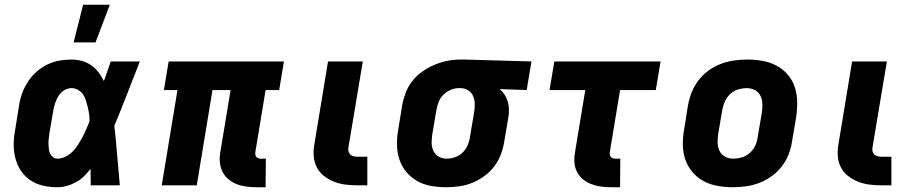

<svg xmlns="http://www.w3.org/2000/svg" viewBox="-20 -778 3840 806"><path d="M221 8Q190 8 161 1.5Q132 -5 108 -21Q84 -37 68 -61Q52 -85 44.5 -114Q37 -143 37.5 -173.5Q38 -204 44 -235L60 -335Q64 -361 73 -386Q82 -411 97 -434.5Q112 -458 133 -476.5Q154 -495 178.5 -507Q203 -519 229 -523.5Q255 -528 280 -528Q303 -528 324.5 -522Q346 -516 363.5 -503.5Q381 -491 394 -474Q407 -457 416 -438Q424 -458 430.5 -478.5Q437 -499 445 -520H567Q540 -452 514 -384.5Q488 -317 460 -250Q467 -188 472 -125Q477 -62 483 0H361Q361 -17 360.5 -34Q360 -51 360 -69Q347 -52 332 -37.5Q317 -23 298.5 -13Q280 -3 260.5 2.5Q241 8 221 8ZM222 -112Q239 -112 255.5 -120.5Q272 -129 285.5 -142.5Q299 -156 308.5 -171.5Q318 -187 326.5 -203Q335 -219 342 -235.5Q349 -252 356 -269Q356 -284 354 -298.5Q352 -313 348.5 -327.5Q345 -342 341 -355.5Q337 -369 329 -381Q321 -393 308 -400.5Q295 -408 280 -408Q264 -408 249.5 -399Q235 -390 226 -376Q217 -362 212 -346.5Q207 -331 204 -316L187 -216Q186 -205 184.5 -194.5Q183 -184 183.5 -173.5Q184 -163 185 -152.5Q186 -142 190.5 -133Q195 -124 203 -118Q211 -112 222 -112ZM289 -600 329 -758H441L381 -600Z M1095 8H1055Q1034 8 1012.5 5Q991 2 972.5 -5.5Q954 -13 938.5 -26Q923 -39 914 -57Q905 -75 903 -96.5Q901 -118 905 -140L948 -400H872L806 0H659L725 -400H668L688 -520H1172L1152 -400H1095L1052 -140Q1051 -134 1052 -128.5Q1053 -123 1056.5 -119Q1060 -115 1065 -113.5Q1070 -112 1075 -112H1096Z M1522 0H1482Q1456 0 1431 -3Q1406 -6 1383 -15Q1360 -24 1340.5 -39Q1321 -54 1310 -75.5Q1299 -97 1297 -122.5Q1295 -148 1300 -174L1357 -520H1503L1442 -155Q1441 -147 1444 -139.5Q1447 -132 1452.5 -127.5Q1458 -123 1466.5 -121.5Q1475 -120 1483 -120H1522Z M1854 8Q1821 8 1789.5 2.5Q1758 -3 1731.5 -18Q1705 -33 1685.5 -56.5Q1666 -80 1656.5 -109Q1647 -138 1646.5 -170.5Q1646 -203 1652 -235L1668 -335Q1673 -362 1683 -388.5Q1693 -415 1711 -438Q1729 -461 1753.5 -478Q1778 -495 1804 -506Q1830 -517 1857.5 -522.5Q1885 -528 1912 -528H1931L2211 -520L2191 -400L2078 -404Q2090 -393 2098.5 -380Q2107 -367 2111.5 -351.5Q2116 -336 2116.5 -319Q2117 -302 2114 -285L2097 -185Q2093 -158 2083 -131Q2073 -104 2055.5 -80.5Q2038 -57 2014 -39.5Q1990 -22 1963.5 -11Q1937 0 1909 4Q1881 8 1854 8ZM1854 -112Q1872 -112 1890 -118Q1908 -124 1922 -137.5Q1936 -151 1943.5 -169Q1951 -187 1953 -204L1970 -304Q1973 -322 1973 -339.5Q1973 -357 1967 -372.5Q1961 -388 1947.5 -397.5Q1934 -407 1916 -408H1905Q1888 -408 1871 -400.5Q1854 -393 1841 -380Q1828 -367 1821.5 -350Q1815 -333 1812 -316L1795 -216Q1792 -197 1792 -179Q1792 -161 1799 -145.5Q1806 -130 1821 -121Q1836 -112 1854 -112Z M2583 8H2543Q2522 8 2501 5Q2480 2 2461 -5.5Q2442 -13 2426.5 -26Q2411 -39 2402 -57Q2393 -75 2391.5 -96.5Q2390 -118 2394 -140L2437 -400H2287L2307 -520H2753L2733 -400H2583L2540 -140Q2539 -134 2540 -128.5Q2541 -123 2544.5 -119Q2548 -115 2553 -113.5Q2558 -112 2563 -112H2584Z M3057 8Q3024 8 2992.5 2.5Q2961 -3 2934 -17.5Q2907 -32 2887 -55.5Q2867 -79 2857 -108Q2847 -137 2846.5 -169.5Q2846 -202 2852 -235L2868 -335Q2873 -363 2883.5 -390Q2894 -417 2912 -440.5Q2930 -464 2954 -481.5Q2978 -499 3005.5 -509.5Q3033 -520 3060.5 -524Q3088 -528 3116 -528Q3149 -528 3180.5 -522.5Q3212 -517 3239.5 -502.5Q3267 -488 3287 -464.5Q3307 -441 3316.5 -412Q3326 -383 3326.5 -350.5Q3327 -318 3322 -285L3305 -185Q3301 -157 3290.5 -130Q3280 -103 3262 -79.5Q3244 -56 3219.5 -38.5Q3195 -21 3168 -10.5Q3141 0 3113 4Q3085 8 3057 8ZM3057 -112Q3076 -112 3094.5 -117.5Q3113 -123 3128 -136.5Q3143 -150 3151 -168Q3159 -186 3161 -204L3178 -304Q3181 -323 3180.5 -341.5Q3180 -360 3172.5 -375.5Q3165 -391 3149.5 -399.5Q3134 -408 3116 -408Q3097 -408 3078.5 -402.5Q3060 -397 3045.5 -383.5Q3031 -370 3023 -352Q3015 -334 3012 -316L2995 -216Q2992 -197 2992.5 -178.5Q2993 -160 3000.5 -144.5Q3008 -129 3023.5 -120.5Q3039 -112 3057 -112Z M3722 0H3682Q3656 0 3631 -3Q3606 -6 3583 -15Q3560 -24 3540.5 -39Q3521 -54 3510 -75.5Q3499 -97 3497 -122.5Q3495 -148 3500 -174L3557 -520H3703L3642 -155Q3641 -147 3644 -139.5Q3647 -132 3652.5 -127.5Q3658 -123 3666.5 -121.5Q3675 -120 3683 -120H3722Z"/></svg>

Font: Iosevka Aile Heavy Oblique
Style: Regular
Weight: 900
Italic angle: -9°
Designer: Belleve Invis
Foundry: Belleve Invis
Version: Version 31.1.0; ttfautohint (v1.8.4)